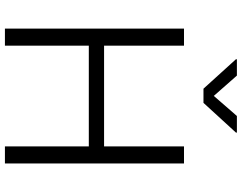

<svg xmlns="http://www.w3.org/2000/svg" viewBox="-121 -861 982 780"><g transform="rotate(90 370.0 -471.0)"><path d="M96.2 0H165.5V-340.8H574.7V0H644V-727.5H574.7V-402.8H165.5V-727.5H96.2ZM287.1 -942.4H220.7V-938.5L340.3 -806.6H397.9L518.6 -938.5V-942.4H451.2L369.6 -848.6Z"/></g></svg>

Font: Raveo Light
Style: Regular
Weight: 300
Designer: Jakub Foglar, Rasmus Andersson (Inter)
Foundry: Jakubfoglar.com
Version: Version 1.100;Glyphs 3.2.3 (3260)